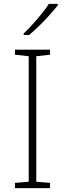

<svg xmlns="http://www.w3.org/2000/svg" viewBox="-20 -970 334 990"><path d="M238 0H57V-27L128 -33V-680L57 -688V-714H238V-688L167 -680V-33L238 -27ZM278 -942Q261 -921 236.5 -893.5Q212 -866 184 -838.5Q156 -811 131 -790H102V-797Q123 -817 148 -844.5Q173 -872 195.5 -900Q218 -928 232 -950H278Z"/></svg>

Font: Noto Sans Bengali UI ExtraLight
Style: Regular
Weight: 200
Designer: Jelle Bosma - Monotype Design Team
Foundry: Monotype Imaging Inc.
Version: Version 2.003; ttfautohint (v1.8.4.7-5d5b)